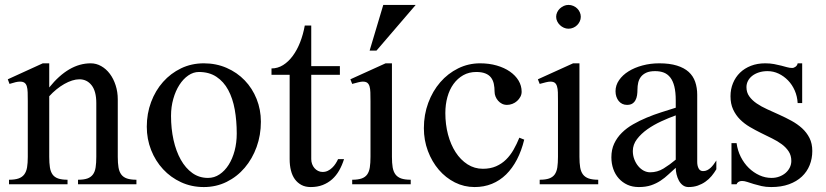

<svg xmlns="http://www.w3.org/2000/svg" viewBox="-20 -738 3310 769"><path d="M91.3 -333Q91.3 -353.5 90.8 -368.2Q90.3 -382.8 87.4 -392.3Q84.5 -401.9 78.1 -406.5Q71.8 -411.1 60.1 -411.1Q51.8 -411.1 42 -408.7Q32.2 -406.2 18.1 -401.9L11.2 -420.4L151.4 -484.4H177.2V-387.7Q254.9 -484.4 343.3 -484.4Q365.7 -484.4 385.5 -473.1Q405.3 -461.9 419.9 -442.4Q434.6 -422.9 443.1 -396.5Q451.7 -370.1 451.7 -339.8V-109.9Q451.7 -85 454.6 -67.6Q457.5 -50.3 465.6 -39.3Q473.6 -28.3 488.3 -23.2Q502.9 -18.1 526.4 -18.1V0H292.5V-18.1Q315.9 -18.1 330.1 -23.2Q344.2 -28.3 352.3 -39.3Q360.4 -50.3 363 -67.6Q365.7 -85 365.7 -109.9V-325.2Q365.7 -372.6 346.9 -396.5Q328.1 -420.4 297.9 -420.4Q284.2 -420.4 268.8 -415.5Q253.4 -410.6 237.5 -401.6Q221.7 -392.6 206.3 -380.1Q190.9 -367.7 177.2 -352.5V-109.9Q177.2 -85 179.9 -67.6Q182.6 -50.3 190.4 -39.3Q198.2 -28.3 212.6 -23.2Q227.1 -18.1 250.5 -18.1V0H16.1V-18.1Q39.6 -18.1 54.2 -23.2Q68.8 -28.3 77.1 -39.3Q85.4 -50.3 88.4 -67.6Q91.3 -85 91.3 -109.9Z M813 -25.4Q838.4 -25.4 859.4 -39.6Q880.4 -53.7 895.8 -77.9Q911.1 -102.1 919.7 -134.3Q928.2 -166.5 928.2 -203.1Q928.2 -254.4 920.2 -299.3Q912.1 -344.2 894 -377.7Q876 -411.1 846.9 -430.4Q817.9 -449.7 776.4 -449.7Q754.4 -449.7 734.1 -435.8Q713.9 -421.9 698.5 -397.9Q683.1 -374 674.1 -342Q665 -310.1 665 -273.9Q665 -222.7 675 -177.5Q685.1 -132.3 704.1 -98.4Q723.1 -64.5 750.5 -44.9Q777.8 -25.4 813 -25.4ZM796.4 11.2Q747.1 11.2 705.3 -8.1Q663.6 -27.3 633.1 -60.3Q602.5 -93.3 585.2 -137.2Q567.9 -181.2 567.9 -230.5Q567.9 -283.2 585.2 -329.3Q602.5 -375.5 633.1 -409.9Q663.6 -444.3 705.3 -464.4Q747.1 -484.4 796.4 -484.4Q845.7 -484.4 887.7 -466.1Q929.7 -447.8 960.2 -416Q990.7 -384.3 1007.8 -341.6Q1024.9 -298.8 1024.9 -250.5Q1024.9 -196.8 1007.8 -149.4Q990.7 -102.1 960.2 -66.2Q929.7 -30.3 887.7 -9.5Q845.7 11.2 796.4 11.2Z M1067.4 -438.5V-463.9Q1092.3 -463.9 1113.8 -477.3Q1135.3 -490.7 1152.6 -514.2Q1169.9 -537.6 1182.1 -568.8Q1194.3 -600.1 1200.7 -635.7H1226.6V-473.1H1341.3V-438.5H1226.6V-100.6Q1226.6 -90.3 1230 -81.1Q1233.4 -71.8 1239.5 -64.7Q1245.6 -57.6 1253.9 -53.5Q1262.2 -49.3 1272 -49.3Q1283.7 -49.3 1293.2 -54Q1302.7 -58.6 1310.5 -66.2Q1318.4 -73.7 1324.2 -82.8Q1330.1 -91.8 1334 -100.6H1357.9Q1350.1 -75.7 1338.4 -55.2Q1326.7 -34.7 1310.3 -20Q1293.9 -5.4 1272.7 2.9Q1251.5 11.2 1224.6 11.2Q1203.1 11.2 1187.5 2.9Q1171.9 -5.4 1161.1 -20Q1150.4 -34.7 1145.3 -55.2Q1140.1 -75.7 1140.1 -100.6V-438.5Z M1487.8 -535.2H1460.4L1515.1 -718.3H1645ZM1463.9 -333Q1463.9 -353.5 1463.4 -368.2Q1462.9 -382.8 1460 -392.3Q1457 -401.9 1450.9 -406.5Q1444.8 -411.1 1433.1 -411.1Q1426.3 -411.1 1415.3 -408.4Q1404.3 -405.8 1390.6 -401.9L1383.3 -420.4L1524.4 -484.4H1549.8V-109.9Q1549.8 -85 1552.7 -67.6Q1555.7 -50.3 1564 -39.3Q1572.3 -28.3 1586.9 -23.2Q1601.6 -18.1 1625 -18.1V0H1390.6V-18.1Q1414.1 -18.1 1428.5 -23.2Q1442.9 -28.3 1450.7 -39.3Q1458.5 -50.3 1461.2 -67.6Q1463.9 -85 1463.9 -109.9Z M1880.9 11.2Q1838.9 11.2 1802 -7.3Q1765.1 -25.9 1737.5 -58.1Q1710 -90.3 1693.8 -133.3Q1677.7 -176.3 1677.7 -224.6Q1677.7 -278.8 1695.3 -326.2Q1712.9 -373.5 1743.4 -408.7Q1773.9 -443.8 1814.9 -464.1Q1856 -484.4 1902.8 -484.4Q1939 -484.4 1969.5 -475.6Q2000 -466.8 2022.2 -451.4Q2044.4 -436 2056.9 -415.3Q2069.3 -394.5 2069.3 -370.6Q2069.3 -359.9 2064.2 -350.3Q2059.1 -340.8 2051 -333.5Q2043 -326.2 2032.2 -322Q2021.5 -317.9 2010.7 -317.9Q1999.5 -317.9 1990.5 -322.5Q1981.4 -327.1 1974.9 -334.7Q1968.3 -342.3 1964.6 -351.6Q1960.9 -360.8 1960.9 -370.6Q1960.9 -387.7 1957.8 -402.3Q1954.6 -417 1946.5 -427.5Q1938.5 -438 1924.1 -443.8Q1909.7 -449.7 1887.7 -449.7Q1858.4 -449.7 1835.4 -436.8Q1812.5 -423.8 1796.4 -401.6Q1780.3 -379.4 1772 -349.4Q1763.7 -319.3 1763.7 -285.2Q1763.7 -239.7 1774.4 -199.2Q1785.2 -158.7 1804.9 -128.2Q1824.7 -97.7 1852.5 -79.8Q1880.4 -62 1914.1 -62Q1943.8 -62 1966.8 -72Q1989.7 -82 2006.8 -98.9Q2023.9 -115.7 2036.9 -138.4Q2049.8 -161.1 2060.1 -186.5L2079.6 -178.7Q2068.8 -134.3 2050.5 -99.1Q2032.2 -64 2007.1 -39.3Q1981.9 -14.6 1950.2 -1.7Q1918.5 11.2 1880.9 11.2Z M2256.8 -718.3Q2267.1 -718.3 2276.1 -714.4Q2285.2 -710.4 2291.7 -704.1Q2298.3 -697.8 2302.2 -689Q2306.2 -680.2 2306.2 -670.9Q2306.2 -661.1 2302.2 -652.6Q2298.3 -644 2291.7 -637.5Q2285.2 -630.9 2276.1 -627Q2267.1 -623 2256.8 -623Q2247.1 -623 2238.3 -627Q2229.5 -630.9 2222.7 -637.5Q2215.8 -644 2211.7 -652.6Q2207.5 -661.1 2207.5 -670.9Q2207.5 -680.2 2211.7 -689Q2215.8 -697.8 2222.7 -704.1Q2229.5 -710.4 2238.3 -714.4Q2247.1 -718.3 2256.8 -718.3ZM2214.8 -333Q2214.8 -353.5 2214.4 -368.2Q2213.9 -382.8 2210.9 -392.3Q2208 -401.9 2201.9 -406.5Q2195.8 -411.1 2184.1 -411.1Q2177.2 -411.1 2166.3 -408.4Q2155.3 -405.8 2141.6 -401.9L2134.3 -420.4L2275.4 -484.4H2300.8V-109.9Q2300.8 -85 2303.7 -67.6Q2306.6 -50.3 2314.9 -39.3Q2323.2 -28.3 2337.9 -23.2Q2352.5 -18.1 2376 -18.1V0H2141.6V-18.1Q2165 -18.1 2179.4 -23.2Q2193.8 -28.3 2201.7 -39.3Q2209.5 -50.3 2212.2 -67.6Q2214.8 -85 2214.8 -109.9Z M2686.5 -275.9Q2659.2 -266.1 2628.9 -252.2Q2598.6 -238.3 2573.2 -220.5Q2547.9 -202.6 2531.2 -180.7Q2514.6 -158.7 2514.6 -133.3Q2514.6 -115.7 2520.5 -100.1Q2526.4 -84.5 2536.1 -72.8Q2545.9 -61 2558.3 -54.4Q2570.8 -47.9 2584 -47.9Q2612.8 -47.9 2637.5 -63Q2662.1 -78.1 2686.5 -98.6ZM2772.5 -89.4Q2772.5 -74.2 2778.1 -63.5Q2783.7 -52.7 2795.9 -52.7Q2805.2 -52.7 2812.5 -56.4Q2819.8 -60.1 2826.2 -65.9Q2832.5 -71.8 2838.1 -79.3Q2843.8 -86.9 2849.1 -95.2V-60.1Q2840.8 -45.9 2830.1 -33Q2819.3 -20 2805.4 -10.3Q2791.5 -0.5 2774.7 5.4Q2757.8 11.2 2737.8 11.2Q2724.6 11.2 2714.8 3.9Q2705.1 -3.4 2699 -14.9Q2692.9 -26.4 2689.7 -39.8Q2686.5 -53.2 2686.5 -65.9Q2671.4 -52.7 2657 -39.1Q2642.6 -25.4 2625.5 -14.2Q2608.4 -2.9 2587.4 4.2Q2566.4 11.2 2538.6 11.2Q2513.2 11.2 2492.9 2Q2472.7 -7.3 2458.3 -23.4Q2443.8 -39.6 2436.3 -61.3Q2428.7 -83 2428.7 -107.9Q2428.7 -138.7 2439.9 -162.8Q2451.2 -187 2470.7 -206.3Q2490.2 -225.6 2515.9 -240.2Q2541.5 -254.9 2570.1 -266.8Q2598.6 -278.8 2628.7 -288.3Q2658.7 -297.9 2686.5 -306.6V-335.9Q2686.5 -369.1 2680.9 -391.6Q2675.3 -414.1 2664.6 -427.7Q2653.8 -441.4 2638.7 -447.3Q2623.5 -453.1 2604 -453.1Q2582 -453.1 2568.4 -446.8Q2554.7 -440.4 2546.9 -430.2Q2539.1 -419.9 2536.1 -406.7Q2533.2 -393.6 2533.2 -379.9Q2533.2 -367.7 2531.5 -356.4Q2529.8 -345.2 2525.1 -336.7Q2520.5 -328.1 2512.5 -323Q2504.4 -317.9 2491.2 -317.9Q2481 -317.9 2472.4 -322Q2463.9 -326.2 2458 -333.5Q2452.1 -340.8 2448.7 -350.8Q2445.3 -360.8 2445.3 -372.6Q2445.3 -396.5 2459.5 -417Q2473.6 -437.5 2497.6 -452.4Q2521.5 -467.3 2553.2 -475.8Q2585 -484.4 2620.6 -484.4Q2662.1 -484.4 2691.2 -475.3Q2720.2 -466.3 2738.3 -450Q2756.3 -433.6 2764.4 -410.2Q2772.5 -386.7 2772.5 -358.4Z M2909.7 -164.6H2930.2Q2934.1 -135.3 2947 -109.6Q2960 -84 2979 -65.4Q2998 -46.9 3021.5 -36.1Q3044.9 -25.4 3070.3 -25.4Q3086.9 -25.4 3101.3 -30.8Q3115.7 -36.1 3126.5 -45.4Q3137.2 -54.7 3143.3 -67.1Q3149.4 -79.6 3149.4 -93.3Q3149.4 -115.2 3138.9 -131.3Q3128.4 -147.5 3111.3 -160.2Q3094.2 -172.9 3072.3 -183.6Q3050.3 -194.3 3027.6 -205.6Q3004.9 -216.8 2982.9 -229.7Q2960.9 -242.7 2943.8 -259.8Q2926.8 -276.9 2916.3 -299.6Q2905.8 -322.3 2905.8 -352.5Q2905.8 -380.9 2915.8 -405Q2925.8 -429.2 2943.8 -446.8Q2961.9 -464.4 2987.5 -474.4Q3013.2 -484.4 3044.9 -484.4Q3064.5 -484.4 3080.3 -481.4Q3096.2 -478.5 3108.9 -475.1Q3121.6 -471.7 3132.3 -468.8Q3143.1 -465.8 3152.8 -465.8Q3159.7 -465.8 3166.5 -470.9Q3173.3 -476.1 3174.8 -484.4H3192.9V-325.2H3174.8Q3173.3 -352.1 3163.1 -375.5Q3152.8 -398.9 3136.2 -416Q3119.6 -433.1 3098.6 -443.1Q3077.6 -453.1 3054.2 -453.1Q3035.2 -453.1 3019.5 -448Q3003.9 -442.9 2992.9 -434.3Q2981.9 -425.8 2975.8 -414.1Q2969.7 -402.3 2969.7 -389.2Q2969.7 -367.7 2981 -352.1Q2992.2 -336.4 3010.7 -323.7Q3029.3 -311 3053 -300.3Q3076.7 -289.6 3101.6 -278.3Q3126.5 -267.1 3150.1 -254.2Q3173.8 -241.2 3192.4 -224.4Q3210.9 -207.5 3222.2 -185.3Q3233.4 -163.1 3233.4 -133.3Q3233.4 -103 3222.9 -76.7Q3212.4 -50.3 3191.7 -30.8Q3170.9 -11.2 3140.1 0Q3109.4 11.2 3068.8 11.2Q3047.4 11.2 3030.3 7.3Q3013.2 3.4 2998.8 -1Q2984.4 -5.4 2972.9 -9.3Q2961.4 -13.2 2951.7 -13.2Q2943.4 -13.2 2937.5 -9.3Q2931.6 -5.4 2930.2 0H2909.7Z"/></svg>

Font: Khmer Busra Bunong
Style: Regular
Weight: 400
Designer: D. Kanjahn
Version: Version 7.100; 2014